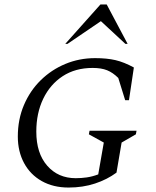

<svg xmlns="http://www.w3.org/2000/svg" viewBox="-20 -832 700 862"><path d="M288 10Q219 10 167.5 -19Q116 -48 88 -100Q60 -152 60 -219Q60 -296 87.5 -360.5Q115 -425 163 -472Q211 -519 273.5 -545Q336 -571 407 -571Q460 -571 498.5 -562Q537 -553 581 -529L559 -382H542L511 -482Q487 -506 461 -516.5Q435 -527 396 -527Q318 -527 261.5 -490Q205 -453 174 -388.5Q143 -324 143 -241Q143 -144 192 -88Q241 -32 320 -32Q345 -32 369.5 -35.5Q394 -39 421 -49L446 -192L379 -229L382 -245H593L590 -229L526 -192L503 -57Q461 -26 406.5 -8Q352 10 288 10ZM273 -635 431 -812H459L553 -635H543L433 -737L283 -635Z"/></svg>

Font: Spectral SC
Style: Italic
Weight: 400
Italic angle: -10°
Designer: Jean-Baptiste Levee
Foundry: Production Type
Version: Version 2.001